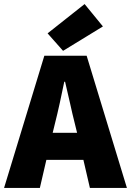

<svg xmlns="http://www.w3.org/2000/svg" viewBox="-30 -924 644 944"><path d="M-10 0 188 -650H396L594 0H412L380 -138H198L166 0ZM240 -316 229 -271H349L338 -316Q326 -363 314 -418Q302 -473 290 -522H286Q276 -473 264 -418Q252 -363 240 -316ZM280 -674 204 -760 386 -904 476 -794Z"/></svg>

Font: Assistant ExtraBold
Style: Regular
Weight: 800
Designer: Hebrew By Ben Nathan, Latin by Paul Hunt
Version: Version 3.000